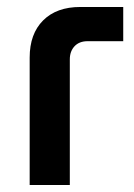

<svg xmlns="http://www.w3.org/2000/svg" viewBox="-20 -530 384 550"><path d="M65 0V-365Q65 -433 103.5 -471.5Q142 -510 210 -510H333V-412H231Q207 -412 193.5 -397.5Q180 -383 180 -360V0Z"/></svg>

Font: MuseoModerno Medium
Style: Regular
Weight: 500
Designer: Pablo Cosgaya, Héctor Gatti, Marcela Romero, and the Authors of The MuseoModerno Project.
Foundry: Omnibus-Type Team
Version: Version 1.001